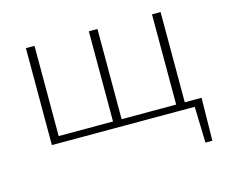

<svg xmlns="http://www.w3.org/2000/svg" viewBox="-92 -587 1044 884"><g transform="rotate(-15 430.0 -145.0)"><path d="M718 0V-32H820L802 0ZM784 172 778 -32H820L817 172ZM118 0V-32H721V0ZM98 0V-462H139V0ZM398 0V-462H439V0ZM699 0V-462H740V0Z"/></g></svg>

Font: Ysabeau SC ExtraLight
Style: Regular
Weight: 250
Designer: Christian Thalmann (Catharsis Fonts)
Version: Version 2.001;gftools[0.9.30]; featfreeze: smcp